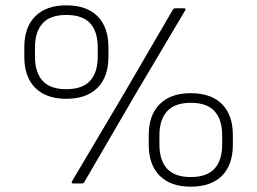

<svg xmlns="http://www.w3.org/2000/svg" viewBox="-20 -687 963 719"><path d="M254 0Q246 0 249 -7L444 -336L628 -652Q631 -656 636 -656H669Q677 -656 674 -649L486 -332L295 -4Q292 0 287 0ZM228 -317Q153 -317 112 -358Q71 -399 71 -474V-510Q71 -585 112 -626Q153 -667 228 -667Q305 -667 345.5 -626Q386 -585 386 -510V-474Q386 -399 345 -358Q304 -317 228 -317ZM228 -353Q289 -353 317.5 -384.5Q346 -416 346 -475V-509Q346 -569 317.5 -600Q289 -631 228 -631Q168 -631 139.5 -599.5Q111 -568 111 -509V-475Q111 -416 139.5 -384.5Q168 -353 228 -353ZM694 12Q619 12 578 -29Q537 -70 537 -145V-181Q537 -256 578 -297Q619 -338 694 -338Q771 -338 811.5 -297Q852 -256 852 -181V-145Q852 -70 811.5 -29Q771 12 694 12ZM694 -24Q755 -24 783.5 -55.5Q812 -87 812 -146V-180Q812 -239 783.5 -270.5Q755 -302 694 -302Q635 -302 606 -270.5Q577 -239 577 -180V-146Q577 -86 606 -55Q635 -24 694 -24Z"/></svg>

Font: Sofia Sans ExtraLight
Style: Regular
Weight: 250
Version: Version 4.100-B